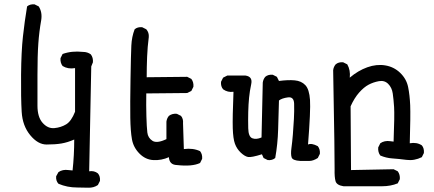

<svg xmlns="http://www.w3.org/2000/svg" viewBox="-20 -749 2040 903"><path d="M342.8 132.8Q295.9 132.8 254.9 115.2Q242.2 101.6 244.1 80.1L254.9 60.5Q274.4 46.9 301.8 50.8L321.3 52.7Q325.2 17.6 327.1 -19Q329.1 -55.7 329.1 -92.8Q297.9 -79.1 269 -74.2Q240.2 -69.3 199.2 -69.3Q158.2 -69.3 122.1 -113.3Q85.9 -157.2 82 -222.7Q78.1 -288.1 79.1 -397.5Q80.1 -506.8 87.9 -577.6Q95.7 -648.4 107.4 -718.8Q121.1 -730.5 142.6 -728.5L162.1 -718.8Q179.7 -691.4 173.8 -654.3Q164.1 -599.6 160.2 -543.5Q156.2 -487.3 156.2 -396.5Q156.2 -305.7 156.2 -252Q156.2 -198.2 180.7 -170.9Q205.1 -143.6 235.8 -146.5Q266.6 -149.4 291 -164.1Q315.4 -178.7 333 -223.6V-428.7Q299.8 -422.9 274.4 -438.5Q262.7 -454.1 264.6 -475.6L274.4 -495.1Q317.4 -510.7 370.1 -504.9Q391.6 -504.9 407.2 -493.2Q418.9 -477.5 417 -456.1L409.2 -436.5L399.4 56.6Q422.9 52.7 440.4 66.4Q452.1 80.1 450.2 101.6L440.4 121.1Q420.9 134.8 394.5 133.8Q368.2 132.8 342.8 132.8Z M812.5 27.3Q776.4 26.4 774.4 -9.8Q739.3 5.9 701.7 3.9Q664.1 2 635.7 -26.9Q607.4 -55.7 600.6 -93.8Q593.8 -131.8 592.8 -195.3Q591.8 -258.8 593.8 -376Q595.7 -493.2 597.7 -534.7Q599.6 -576.2 613.3 -611.3Q627 -623 648.4 -621.1L668 -611.3Q681.6 -595.7 679.7 -574.2Q673.8 -529.3 671.9 -481.9Q669.9 -434.6 669.9 -385.7L860.4 -387.7L879.9 -377.9Q891.6 -362.3 889.6 -340.8L879.9 -321.3L860.4 -311.5L668 -309.6Q667 -253.9 668.5 -202.6Q669.9 -151.4 672.9 -126Q675.8 -100.6 696.8 -86.9Q717.8 -73.2 762.7 -94.7V-176.8Q764.6 -192.4 774.4 -204.1Q790 -215.8 811.5 -213.9L831.1 -204.1Q842.8 -190.4 840.8 -168.9L844.7 -47.9Q887.7 -53.7 920.9 -38.1Q932.6 -23.4 930.7 -2L920.9 17.6Q883.8 35.2 812.5 27.3Z M1391.6 7.8Q1356.4 5.9 1351.6 -8.8Q1346.7 -23.4 1350.6 -52.2Q1354.5 -81.1 1357.4 -116.2Q1360.4 -151.4 1362.3 -189.5Q1364.3 -227.5 1363.3 -261.2Q1362.3 -294.9 1334 -291Q1305.7 -287.1 1292 -276.4Q1290 -208 1288.1 -139.6Q1286.1 -71.3 1274.4 -5.9Q1260.7 5.9 1239.3 3.9L1219.7 -5.9L1211.9 -23.4Q1162.1 -7.8 1146.5 -10.7Q1130.9 -13.7 1112.3 -31.2Q1093.8 -48.8 1085 -72.8Q1076.2 -96.7 1074.7 -146Q1073.2 -195.3 1078.1 -317.4Q1050.8 -313.5 1029.3 -329.1Q1017.6 -342.8 1019.5 -364.3L1029.3 -383.8L1048.8 -393.6H1134.8Q1168.9 -388.7 1161.6 -354Q1154.3 -319.3 1151.4 -289.1Q1148.4 -258.8 1147.5 -222.2Q1146.5 -185.5 1147.5 -145.5Q1148.4 -105.5 1167 -98.6Q1185.5 -91.8 1210 -102.5L1215.8 -360.4Q1217.8 -376 1227.5 -387.7Q1241.2 -399.4 1262.7 -397.5L1282.2 -387.7L1292 -368.2Q1335 -374 1366.2 -371.1Q1397.5 -368.2 1416 -348.6Q1434.6 -329.1 1438 -279.3Q1441.4 -229.5 1428.7 -69.3Q1445.3 -77.1 1474.6 -61.5Q1486.3 -46.9 1484.4 -25.4L1474.6 -5.9Q1453.1 7.8 1436 7.8Q1418.9 7.8 1391.6 7.8Z M1595.7 127Q1563.5 122.1 1558.1 103Q1552.7 84 1553.7 46.9Q1554.7 9.8 1546.9 -418.9Q1548.8 -434.6 1558.6 -446.3Q1572.3 -458 1593.8 -456.1L1613.3 -446.3Q1628.9 -418.9 1625 -383.8Q1664.1 -417 1707.5 -432.6Q1751 -448.2 1792 -441.4Q1833 -434.6 1862.3 -406.2Q1891.6 -377.9 1899.4 -339.8Q1907.2 -301.8 1909.2 -253.4Q1911.1 -205.1 1907.2 -75.2Q1940.4 -81.1 1963.9 -65.4Q1975.6 -51.8 1973.6 -29.3L1963.9 -9.8Q1928.7 7.8 1891.6 2.9Q1854.5 -2 1825.2 -3.9Q1795.9 -5.9 1768.6 -17.6Q1756.8 -33.2 1758.8 -55.7L1768.6 -75.2Q1788.1 -88.9 1815.4 -85L1831.1 -83Q1835.9 -208 1833.5 -245.1Q1831.1 -282.2 1827.1 -309.6Q1823.2 -336.9 1805.7 -354.5Q1788.1 -372.1 1761.7 -367.2Q1735.4 -362.3 1713.4 -350.6Q1691.4 -338.9 1668.9 -313.5Q1646.5 -288.1 1628.9 -249L1630.9 50.8L1831.1 46.9L1850.6 56.6Q1862.3 72.3 1860.4 93.8L1850.6 113.3Q1817.4 127 1776.4 127Q1735.4 127 1595.7 127Z"/></svg>

Font: JasonHandwriting2
Style: Regular
Weight: 400
Version: Version 1.05.10